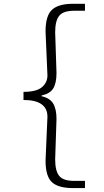

<svg xmlns="http://www.w3.org/2000/svg" viewBox="-20 -876 540 994"><path d="M101.6 -358.4V-400.4Q168.9 -400.4 197.3 -424.8Q225.6 -449.2 225.6 -485.4L215.8 -712.9Q215.8 -794.9 249.5 -825.7Q283.2 -856.4 357.4 -856.4H419.9V-820.3H364.3Q307.6 -820.3 286.6 -794.4Q265.6 -768.6 265.6 -709L272.5 -498Q272.5 -445.3 255.4 -418Q238.3 -390.6 195.3 -381.8V-377.9Q238.3 -368.2 255.4 -339.8Q272.5 -311.5 272.5 -259.8L265.6 -50.8Q265.6 8.8 286.6 34.7Q307.6 60.5 364.3 60.5H419.9V97.7H357.4Q282.2 97.7 249 67.4Q215.8 37.1 215.8 -44.9L225.6 -271.5Q225.6 -358.4 101.6 -358.4Z"/></svg>

Font: GenEi Gothic M Light
Style: Regular
Weight: 300
Designer: o_tamon (Modified); [Source Han Sans]
Ryoko NISHIZUKA  (kana & ideographs); Paul D. Hunt (Latin, Greek & Cyrillic); Wenl
Version: Version 1.1a;Original Version 1.004